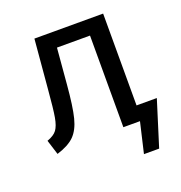

<svg xmlns="http://www.w3.org/2000/svg" viewBox="-124 -633 838 890"><g transform="rotate(-20 295.5 -188.5)"><path d="M581 -74 511 150H436L471 0H389V-452H226L211 -276Q202 -169 188.5 -116Q175 -63 146.5 -34.5Q118 -6 60 12L37 -61Q71 -73 85 -92Q99 -111 106 -150Q113 -189 121 -286L142 -527H481V-74Z"/></g></svg>

Font: FiraGO
Style: Regular
Weight: 400
Designer: bBox Type
Foundry: bBox Type GmbH
Version: Version 1.001;April 20, 2020;FontCreator 12.0.0.2555 64-bit